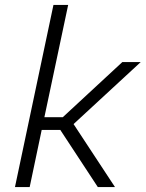

<svg xmlns="http://www.w3.org/2000/svg" viewBox="-20 -763 594 783"><path d="M41 0 198 -743H258L161 -285H236L479 -510H554L280 -257L449 0H379L226 -233H150L101 0Z"/></svg>

Font: Saira Light
Style: Italic
Weight: 300
Italic angle: -12°
Designer: Hector Gatti with collaboration of the Omnibus-Type team
Foundry: Omnibus-Type
Version: Version 1.100; ttfautohint (v1.8.3)